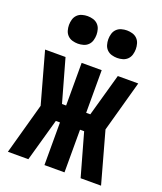

<svg xmlns="http://www.w3.org/2000/svg" viewBox="-137 -829 774 918"><g transform="rotate(20 250.0 -370.0)"><path d="M487 0H383L322 -217H301V0H199V-217H178L117 0H13L85 -260L13 -520H117L178 -303H199V-520H301V-303H322L383 -520H487L415 -260ZM350 -600Q336 -600 322 -604Q308 -608 298 -618Q288 -628 284 -642Q280 -656 280 -670Q280 -684 284 -698Q288 -712 298 -722Q308 -732 322 -736Q336 -740 350 -740Q364 -740 378 -736Q392 -732 402 -722Q412 -712 416 -698Q420 -684 420 -670Q420 -656 416 -642Q412 -628 402 -618Q392 -608 378 -604Q364 -600 350 -600ZM150 -600Q136 -600 122 -604Q108 -608 98 -618Q88 -628 84 -642Q80 -656 80 -670Q80 -684 84 -698Q88 -712 98 -722Q108 -732 122 -736Q136 -740 150 -740Q164 -740 178 -736Q192 -732 202 -722Q212 -712 216 -698Q220 -684 220 -670Q220 -656 216 -642Q212 -628 202 -618Q192 -608 178 -604Q164 -600 150 -600Z"/></g></svg>

Font: Iosevka Curly Heavy
Style: Regular
Weight: 900
Monospace: yes
Designer: Belleve Invis
Foundry: Belleve Invis
Version: Version 22.1.2; ttfautohint (v1.8.4)